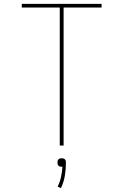

<svg xmlns="http://www.w3.org/2000/svg" viewBox="-20 -755 640 996"><path d="M290 0V-716H93V-735H507V-716H310V0ZM296 221 279 213Q291 189 296.5 163Q302 137 304 110H300Q295 110 291 109Q287 108 283.5 104.5Q280 101 279 96.5Q278 92 278 88Q278 83 279 79Q280 75 283.5 71.5Q287 68 291 67Q295 66 300 66Q305 66 309 67Q313 68 316.5 71.5Q320 75 321 79Q322 83 322 88Q322 122 316.5 156Q311 190 296 221Z"/></svg>

Font: Iosevka Thin Extended
Style: Regular
Weight: 100
Width: 7
Monospace: yes
Designer: Belleve Invis
Foundry: Belleve Invis
Version: Version 32.5.0; ttfautohint (v1.8.4)